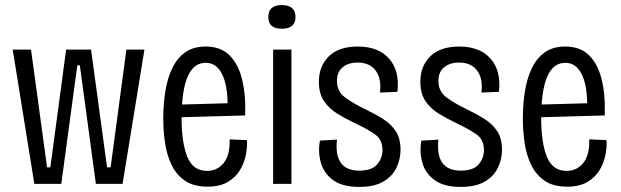

<svg xmlns="http://www.w3.org/2000/svg" viewBox="-20 -723 2441 755"><path d="M115 0 30 -528H102L165 -65H178L240 -528H338L401 -65H415L477 -528H548L462 0H357L294 -466H284L221 0Z M796 11Q742 11 708 -12Q674 -35 655 -74Q636 -113 629 -160.5Q622 -208 622 -257Q622 -312 630 -363Q638 -414 657 -454Q676 -494 708 -517Q740 -540 789 -540Q847 -540 882 -506Q917 -472 932 -410.5Q947 -349 944 -269L694 -262V-260Q694 -162 716.5 -106.5Q739 -51 794 -51Q834 -51 859.5 -82Q885 -113 883 -175L951 -172Q953 -145 946.5 -113Q940 -81 923 -53Q906 -25 875 -7Q844 11 796 11ZM789 -476Q747 -476 724 -434Q701 -392 696 -312L875 -317Q874 -392 852 -434Q830 -476 789 -476Z M1054 0V-528H1126V0ZM1088 -610Q1035 -610 1035 -656Q1035 -703 1088 -703Q1142 -703 1142 -656Q1142 -610 1088 -610Z M1393 12Q1326 12 1289.5 -15Q1253 -42 1241.5 -84Q1230 -126 1238 -170L1305 -174Q1292 -52 1393 -52Q1442 -52 1463 -76.5Q1484 -101 1484 -133Q1484 -173 1456 -193.5Q1428 -214 1377 -238Q1339 -256 1306.5 -276Q1274 -296 1254 -325.5Q1234 -355 1234 -402Q1234 -463 1273 -501.5Q1312 -540 1387 -540Q1468 -540 1510 -492.5Q1552 -445 1543 -362L1474 -359Q1481 -413 1457.5 -445Q1434 -477 1386 -477Q1350 -477 1327.5 -458.5Q1305 -440 1305 -405Q1305 -364 1335.5 -341Q1366 -318 1413 -295Q1453 -276 1485 -256Q1517 -236 1536 -207.5Q1555 -179 1555 -134Q1555 -97 1539 -63.5Q1523 -30 1487.5 -9Q1452 12 1393 12Z M1792 12Q1725 12 1688.5 -15Q1652 -42 1640.5 -84Q1629 -126 1637 -170L1704 -174Q1691 -52 1792 -52Q1841 -52 1862 -76.5Q1883 -101 1883 -133Q1883 -173 1855 -193.5Q1827 -214 1776 -238Q1738 -256 1705.5 -276Q1673 -296 1653 -325.5Q1633 -355 1633 -402Q1633 -463 1672 -501.5Q1711 -540 1786 -540Q1867 -540 1909 -492.5Q1951 -445 1942 -362L1873 -359Q1880 -413 1856.5 -445Q1833 -477 1785 -477Q1749 -477 1726.5 -458.5Q1704 -440 1704 -405Q1704 -364 1734.5 -341Q1765 -318 1812 -295Q1852 -276 1884 -256Q1916 -236 1935 -207.5Q1954 -179 1954 -134Q1954 -97 1938 -63.5Q1922 -30 1886.5 -9Q1851 12 1792 12Z M2210 11Q2156 11 2122 -12Q2088 -35 2069 -74Q2050 -113 2043 -160.5Q2036 -208 2036 -257Q2036 -312 2044 -363Q2052 -414 2071 -454Q2090 -494 2122 -517Q2154 -540 2203 -540Q2261 -540 2296 -506Q2331 -472 2346 -410.5Q2361 -349 2358 -269L2108 -262V-260Q2108 -162 2130.5 -106.5Q2153 -51 2208 -51Q2248 -51 2273.5 -82Q2299 -113 2297 -175L2365 -172Q2367 -145 2360.5 -113Q2354 -81 2337 -53Q2320 -25 2289 -7Q2258 11 2210 11ZM2203 -476Q2161 -476 2138 -434Q2115 -392 2110 -312L2289 -317Q2288 -392 2266 -434Q2244 -476 2203 -476Z"/></svg>

Font: Bricolage Grotesque 12pt Condensed Light
Style: Regular
Weight: 300
Width: 3
Designer: Mathieu Triay
Foundry: Atelier Triay
Version: Version 1.001; ttfautohint (v1.8.4.7-5d5b);gftools[0.9.33.de